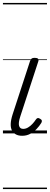

<svg xmlns="http://www.w3.org/2000/svg" viewBox="-20 -909 340 1308"><path d="M131 16Q82 16 62 -19.5Q42 -55 66 -130L185 -494Q190 -506 196 -510.5Q202 -515 216 -515Q233 -515 239 -509Q245 -503 241 -491L118 -115Q104 -72 110 -51.5Q116 -31 138 -31Q155 -31 171 -40.5Q187 -50 200.5 -64.5Q214 -79 224 -94Q228 -101 235 -104Q242 -107 253 -100Q264 -94 265 -86.5Q266 -79 261 -71Q248 -50 229 -30Q210 -10 185.5 3Q161 16 131 16ZM0 369H300V379H0ZM0 -20H300V0H0ZM0 -505H300V-500H0ZM0 -889H300V-879H0Z"/></svg>

Font: Playwrite HR Guides
Style: Regular
Weight: 400
Designer: Veronika Burian, José Scaglione
Foundry: TypeTogether
Version: Version 1.003